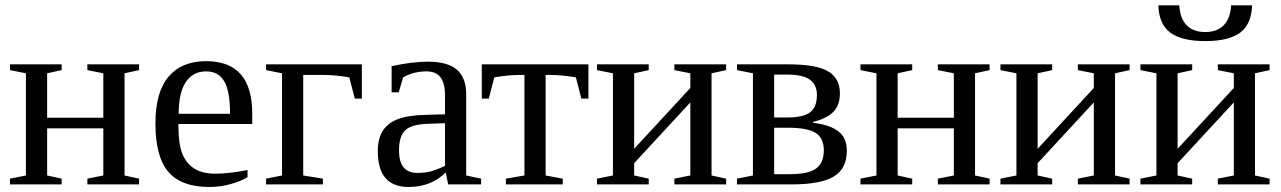

<svg xmlns="http://www.w3.org/2000/svg" viewBox="-20 -705 4897 734"><path d="M79.1 -424.8 18.1 -437V-459H215.8V-437L160.2 -424.8V-254.9H375V-424.8L314 -437V-459H511.7V-437L456.1 -424.8V-34.2L511.7 -22V0H314V-22L375 -34.2V-214.4H160.2V-34.2L215.8 -22V0H18.1V-22L79.1 -34.2Z M662.1 -231V-222.2Q662.1 -154.8 677 -117.4Q691.9 -80.1 722.9 -60.5Q753.9 -41 804.2 -41Q830.6 -41 866.7 -45.4Q902.8 -49.8 926.3 -55.2V-27.8Q902.8 -12.7 862.5 -1.5Q822.3 9.8 780.3 9.8Q673.3 9.8 623.8 -47.9Q574.2 -105.5 574.2 -232.9Q574.2 -353 624.5 -412.1Q674.8 -471.2 768.1 -471.2Q944.3 -471.2 944.3 -271V-231ZM768.1 -432.1Q717.3 -432.1 690.2 -391.1Q663.1 -350.1 663.1 -270H859.4Q859.4 -357.4 836.9 -394.8Q814.5 -432.1 768.1 -432.1Z M1363.3 -328.1H1336.4L1315.4 -409.2Q1261.2 -418.5 1218.3 -418.5H1139.2V-34.2L1214.4 -22V0H997.1V-22L1058.1 -34.2V-424.8L997.1 -437V-459H1363.3Z M1616.2 -469.2Q1691.4 -469.2 1726.8 -438.5Q1762.2 -407.7 1762.2 -344.2V-34.2L1819.3 -22V0H1693.4L1684.1 -45.9Q1628.4 9.8 1542 9.8Q1424.3 9.8 1424.3 -127Q1424.3 -172.9 1442.1 -202.9Q1460 -232.9 1499 -248.8Q1538.1 -264.6 1612.3 -266.1L1681.2 -268.1V-339.8Q1681.2 -387.2 1663.8 -409.7Q1646.5 -432.1 1610.4 -432.1Q1561.5 -432.1 1521 -409.2L1504.4 -352.1H1477.1V-452.1Q1556.2 -469.2 1616.2 -469.2ZM1681.2 -233.9 1617.2 -231.9Q1551.8 -229.5 1528.6 -206.5Q1505.4 -183.6 1505.4 -129.9Q1505.4 -43.9 1575.2 -43.9Q1608.4 -43.9 1632.6 -51.5Q1656.7 -59.1 1681.2 -70.8Z M2229.5 -459V-328.1H2202.6L2181.6 -409.2Q2127.4 -418.5 2084.5 -418.5H2065.9V-34.2L2131.3 -22V0H1914.1V-22L1984.9 -34.2V-418.5H1966.8Q1923.8 -418.5 1869.6 -409.2L1848.6 -328.1H1821.8V-459Z M2323.2 -424.8 2262.2 -437V-459H2460V-437L2404.3 -424.8V-136.2L2619.1 -368.7V-424.8L2558.1 -437V-459H2755.9V-437L2700.2 -424.8V-34.2L2755.9 -22V0H2558.1V-22L2619.1 -34.2V-313.5L2404.3 -81.1V-34.2L2460 -22V0H2262.2V-22L2323.2 -34.2Z M2797.4 0V-22L2858.4 -34.2V-424.8L2797.4 -437V-459H2993.7Q3101.6 -459 3146.2 -432.1Q3190.9 -405.3 3190.9 -348.1Q3190.9 -301.3 3164.3 -275.9Q3137.7 -250.5 3088.9 -239.3V-235.4Q3150.9 -228.5 3184.1 -203.6Q3217.3 -178.7 3217.3 -128.9Q3217.3 -60.1 3167.2 -30Q3117.2 0 3004.9 0ZM2997.6 -39.1Q3069.8 -39.1 3099.6 -60.5Q3129.4 -82 3129.4 -130.9Q3129.4 -177.2 3097.9 -197Q3066.4 -216.8 2991.2 -216.8H2939.5V-39.1ZM2939.5 -255.9H2991.2Q3049.8 -255.9 3076.4 -275.4Q3103 -294.9 3103 -341.8Q3103 -381.3 3075.9 -400.6Q3048.8 -419.9 2989.3 -419.9H2939.5Z M3330.6 -424.8 3269.5 -437V-459H3467.3V-437L3411.6 -424.8V-254.9H3626.5V-424.8L3565.4 -437V-459H3763.2V-437L3707.5 -424.8V-34.2L3763.2 -22V0H3565.4V-22L3626.5 -34.2V-214.4H3411.6V-34.2L3467.3 -22V0H3269.5V-22L3330.6 -34.2Z M3865.7 -424.8 3804.7 -437V-459H4002.4V-437L3946.8 -424.8V-136.2L4161.6 -368.7V-424.8L4100.6 -437V-459H4298.3V-437L4242.7 -424.8V-34.2L4298.3 -22V0H4100.6V-22L4161.6 -34.2V-313.5L3946.8 -81.1V-34.2L4002.4 -22V0H3804.7V-22L3865.7 -34.2Z M4400.9 -424.8 4339.8 -437V-459H4537.6V-437L4481.9 -424.8V-136.2L4696.8 -368.7V-424.8L4635.7 -437V-459H4833.5V-437L4777.8 -424.8V-34.2L4833.5 -22V0H4635.7V-22L4696.8 -34.2V-313.5L4481.9 -81.1V-34.2L4537.6 -22V0H4339.8V-22L4400.9 -34.2ZM4587.4 -547.9Q4498 -547.9 4454.3 -580.1Q4410.6 -612.3 4408.2 -684.6H4488.3Q4491.2 -634.3 4516.6 -608.4Q4542 -582.5 4587.4 -582.5Q4632.8 -582.5 4658.2 -608.4Q4683.6 -634.3 4686.5 -684.6H4766.6Q4764.2 -611.8 4720.5 -579.8Q4676.8 -547.9 4587.4 -547.9Z"/></svg>

Font: Liberation Serif
Style: Regular
Weight: 400
Designer: Steve Matteson
Foundry: Ascender Corporation
Version: Version 2.1.5